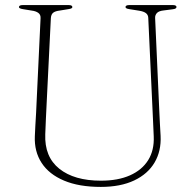

<svg xmlns="http://www.w3.org/2000/svg" viewBox="-20 -720 768 755"><path d="M580 -284 563 -650Q562.5 -661.5 554 -668.2Q545.5 -675 526.5 -678L489 -684Q479 -685.5 476.2 -687.8Q473.5 -690 473.5 -692.5Q473.5 -696 477.2 -698Q481 -700 487.5 -700H660.5Q667 -700 670.5 -698Q674 -696 674 -692.5Q674 -689.5 671 -687Q668 -684.5 658.5 -683.5L624 -679Q604.5 -677 597 -668.8Q589.5 -660.5 590 -649.5L606.5 -281.5Q607.5 -257 608.8 -234Q610 -211 611.5 -186Q614.5 -126.5 588 -81.2Q561.5 -36 507.8 -10.5Q454 15 376.5 15Q290.5 15 231.8 -9.8Q173 -34.5 143.8 -79.2Q114.5 -124 117 -184Q117.5 -200.5 119 -225.8Q120.5 -251 122 -276.8Q123.5 -302.5 124 -320.5L139.5 -648Q140.5 -662 130.8 -669.2Q121 -676.5 104 -678.5L70.5 -684Q54.5 -686.5 54.5 -692Q54.5 -696 58.2 -698Q62 -700 69 -700H250.5Q257.5 -700 261 -698Q264.5 -696 264.5 -692Q264.5 -689.5 261.5 -687.5Q258.5 -685.5 248.5 -684L215 -678.5Q197.5 -676.5 189.2 -670Q181 -663.5 180 -649L164 -325.5Q162 -285 160.5 -253Q159 -221 158 -192Q154.5 -103.5 213.2 -56.5Q272 -9.5 377 -9.5Q444 -9.5 491.2 -30.5Q538.5 -51.5 562.8 -90.5Q587 -129.5 584.5 -184Q583 -217.5 582 -241Q581 -264.5 580 -284Z"/></svg>

Font: Fraunces Thin
Style: Regular
Weight: 250
Version: Version 1.000;[b76b70a41]